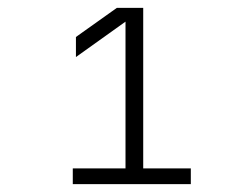

<svg xmlns="http://www.w3.org/2000/svg" viewBox="-20 -850 640 488"><path d="M165 -382V-422H299V-795L173 -705V-756L277 -830H344V-422H465V-382Z"/></svg>

Font: Pitagon Sans Mono Thin
Style: Regular
Weight: 100
Monospace: yes
Designer: Travis Tran
Foundry: Pitagon
Version: Version 1.001; ttfautohint (v1.8.4.7-5d5b);gftools[0.9.26]